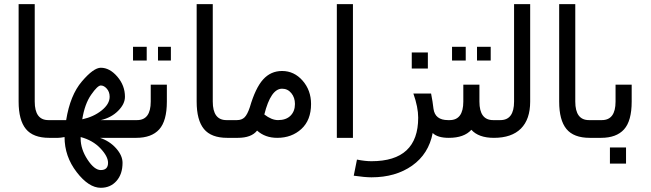

<svg xmlns="http://www.w3.org/2000/svg" viewBox="-20 -684 3157 931"><path d="M246.1 -15.6H218.8Q140.6 -15.6 105.5 -58.6Q70.3 -101.6 70.3 -191.4V-664.1H148.4V-191.4Q148.4 -101.6 214.8 -101.6H246.1Z M613.3 -15.6H464.8Q511.7 0 543 35.2Q574.2 70.3 574.2 105.5Q574.2 160.2 544.9 193.4Q515.6 226.6 468.8 226.6Q410.2 226.6 351.6 150.4Q293 74.2 293 -19.5Q273.4 -15.6 261.7 -15.6H246.1V-101.6H261.7Q273.4 -101.6 300.8 -101.6Q320.3 -222.7 377 -289.1Q433.6 -355.5 468.8 -355.5Q511.7 -355.5 548.8 -312.5Q585.9 -269.5 585.9 -214.8Q585.9 -179.7 552.7 -146.5Q519.5 -113.3 468.8 -101.6H613.3ZM378.9 -105.5Q433.6 -117.2 472.7 -148.4Q511.7 -179.7 511.7 -214.8Q511.7 -238.3 498 -253.9Q484.4 -269.5 468.8 -269.5Q453.1 -269.5 421.9 -224.6Q390.6 -179.7 378.9 -105.5ZM503.9 105.5Q503.9 74.2 466.8 35.2Q429.7 -3.9 371.1 -19.5V-11.7Q371.1 39.1 404.3 89.8Q437.5 140.6 468.8 140.6Q503.9 140.6 503.9 105.5Z M789.1 -191.4Q789.1 -97.7 752 -56.6Q714.8 -15.6 640.6 -15.6H613.3V-101.6H644.5Q710.9 -101.6 710.9 -191.4V-273.4H789.1ZM808.6 -390.6H746.1V-457H808.6ZM691.4 -390.6H625V-457H691.4Z M1109.4 -15.6H1082Q1003.9 -15.6 968.8 -58.6Q933.6 -101.6 933.6 -191.4V-664.1H1011.7V-191.4Q1011.7 -101.6 1078.1 -101.6H1109.4Z M1109.4 -101.6H1128.9Q1152.3 -101.6 1166 -115.2Q1179.7 -128.9 1191.4 -164.1Q1218.8 -257.8 1255.9 -298.8Q1293 -339.8 1347.7 -339.8Q1406.2 -339.8 1447.3 -293Q1488.3 -246.1 1488.3 -179.7Q1488.3 -101.6 1441.4 -58.6Q1394.5 -15.6 1324.2 -15.6Q1265.6 -15.6 1226.6 -50.8Q1199.2 -15.6 1132.8 -15.6H1109.4ZM1261.7 -128.9Q1296.9 -101.6 1328.1 -101.6Q1367.2 -101.6 1388.7 -123Q1410.2 -144.5 1410.2 -179.7Q1410.2 -210.9 1392.6 -232.4Q1375 -253.9 1347.7 -253.9Q1293 -253.9 1261.7 -128.9Z M1691.4 -15.6H1613.3V-664.1H1691.4Z M2156.2 -15.6Q2101.6 -15.6 2078.1 -39.1Q2058.6 62.5 1978.5 119.1Q1898.4 175.8 1781.2 175.8Q1750 175.8 1695.3 168L1710.9 89.8Q1750 97.7 1781.2 97.7Q2007.8 97.7 2007.8 -113.3Q2007.8 -164.1 1984.4 -230.5H2070.3Q2078.1 -191.4 2082 -156.2Q2089.8 -101.6 2152.3 -101.6H2156.2ZM2054.7 -351.6H1976.6V-429.7H2054.7Z M2375 -15.6Q2300.8 -15.6 2265.6 -54.7Q2230.5 -15.6 2156.2 -15.6V-101.6H2160.2Q2226.6 -101.6 2226.6 -191.4V-273.4H2304.7V-191.4Q2304.7 -101.6 2371.1 -101.6H2375ZM2359.4 -390.6H2293V-457H2359.4ZM2238.3 -390.6H2171.9V-457H2238.3Z M2550.8 -191.4Q2550.8 -105.5 2505.9 -60.5Q2460.9 -15.6 2375 -15.6V-101.6H2406.2Q2472.7 -101.6 2472.7 -191.4V-664.1H2550.8Z M2867.2 -15.6H2839.8Q2761.7 -15.6 2726.6 -58.6Q2691.4 -101.6 2691.4 -191.4V-664.1H2769.5V-191.4Q2769.5 -101.6 2835.9 -101.6H2867.2Z M3043 -191.4Q3043 -97.7 3005.9 -56.6Q2968.8 -15.6 2894.5 -15.6H2867.2V-101.6H2898.4Q2964.8 -101.6 2964.8 -191.4V-273.4H3043ZM3015.6 109.4H2937.5V31.2H3015.6Z"/></svg>

Font: 和音 by 宁静之雨，公众号njzyshare
Style: Regular
Weight: 400
Designer: Steve Matteson
Foundry: Ascender Corporation
Version: Version 6.00;June 8, 2018;FontCreator 11.0.0.2388 32-bit